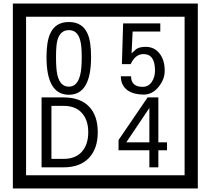

<svg xmlns="http://www.w3.org/2000/svg" viewBox="-20 -980 1195 1090"><path d="M1103 90H53V-960H1103ZM1028 15V-885H128V15ZM497 -656Q497 -442 371 -442Q244 -442 244 -656Q244 -744 265 -789Q294 -855 371 -855Q448 -855 477 -789Q497 -745 497 -656ZM444 -656Q444 -723 435 -752Q420 -809 371 -809Q322 -809 306 -752Q298 -723 298 -656Q298 -587 306 -553Q322 -488 371 -488Q419 -488 435 -554Q444 -587 444 -656ZM915 -580Q916 -531 880.5 -487Q845 -443 796 -443Q741 -443 706 -466Q666 -494 666 -547H724Q724 -487 790 -487Q824 -487 843 -517Q860 -544 860 -579Q860 -673 795 -673Q748 -673 722 -616H672L679 -847H890V-801H733L727 -677Q740 -689 753 -701Q772 -714 807 -714Q859 -714 889 -672Q915 -635 915 -580ZM535 -229Q535 -136 484.5 -83Q434 -30 340 -30H216V-427H340Q435 -427 485 -375.5Q535 -324 535 -229ZM481 -229Q481 -298 445 -338.5Q409 -379 341 -379H272V-78H341Q409 -78 445 -119Q481 -160 481 -229ZM928 -127H879V-30H828V-127H653V-185L818 -427H879V-172H928ZM828 -172V-367L697 -172Z"/></svg>

Font: Unicode BMP Fallback SIL
Style: Regular
Weight: 400
Foundry: NRSI, SIL International
Version: Version 5.1 Based on Unicode 5.1